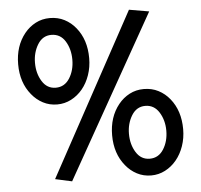

<svg xmlns="http://www.w3.org/2000/svg" viewBox="-51 -749 854 815"><g transform="rotate(-5 376.0 -341.5)"><path d="M152.8 -6.8 527.8 -695.8 612.8 -681.2 224.1 8.8ZM341.8 -505.9Q341.8 -467.8 330.1 -434.1Q318.4 -400.4 297.9 -375.5Q277.3 -350.6 249.5 -336.2Q221.7 -321.8 189.9 -321.8Q157.2 -321.8 129.6 -336.2Q102.1 -350.6 82 -375.5Q39.1 -427.7 39.1 -505.9Q39.1 -583.5 81.5 -636.2Q101.6 -661.1 129.2 -675.5Q156.7 -689.9 189.9 -689.9Q224.1 -689.9 252 -675.5Q279.8 -661.1 299.8 -636.2Q341.8 -584.5 341.8 -505.9ZM270 -505.9Q270 -550.8 249.3 -584.5Q228.5 -618.2 189.9 -618.2Q152.8 -618.2 131.8 -584Q110.8 -549.8 110.8 -505.9Q110.8 -460.4 131.8 -426.8Q152.8 -393.1 189.9 -393.1Q227.5 -393.1 248.8 -426.8Q270 -460.4 270 -505.9ZM712.9 -170.9Q712.9 -132.8 701.2 -99.1Q689.5 -65.4 668.9 -40.5Q648.4 -15.6 620.6 -1.2Q592.8 13.2 561 13.2Q528.3 13.2 500.7 -1.2Q473.1 -15.6 453.1 -40.5Q410.2 -92.8 410.2 -170.9Q410.2 -248.5 452.6 -301.3Q472.7 -326.2 500.2 -340.6Q527.8 -355 561 -355Q595.2 -355 623 -340.6Q650.9 -326.2 670.9 -301.3Q712.9 -249.5 712.9 -170.9ZM641.1 -170.9Q641.1 -215.3 619.9 -249.3Q598.6 -283.2 561 -283.2Q523.9 -283.2 502.9 -249Q481.9 -214.8 481.9 -170.9Q481.9 -125.5 502.9 -91.8Q523.9 -58.1 561 -58.1Q598.6 -58.1 619.9 -91.8Q641.1 -125.5 641.1 -170.9Z"/></g></svg>

Font: Preahvihear
Style: Regular
Weight: 400
Designer: Danh Hong
Version: Version 8.002; ttfautohint (v1.8.3)